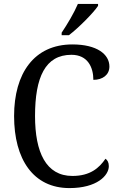

<svg xmlns="http://www.w3.org/2000/svg" viewBox="-20 -951 611 981"><path d="M295 -784V-771H332C383 -810 458 -886 481 -921V-931H378C359 -886 324 -827 295 -784ZM335 10C475 10 536 -54 536 -102C536 -121 529 -133 519 -140C487 -93 441 -52 350 -52C215 -52 159 -173 159 -358C159 -556 211 -671 345 -671C429 -671 457 -606 457 -543C505 -543 539 -569 539 -611C539 -674 475 -724 350 -724C154 -724 52 -576 52 -358C52 -137 150 10 335 10Z"/></svg>

Font: Noto Serif Lao SemiCondensed
Style: Regular
Weight: 400
Width: 4
Designer: Monotype Design Team
Foundry: Monotype Imaging Inc.
Version: Version 2.003